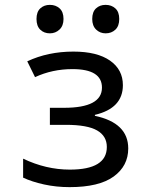

<svg xmlns="http://www.w3.org/2000/svg" viewBox="-20 -759 640 789"><path d="M75 -29V-107Q169 -62 267 -62Q419 -62 419 -155Q419 -200 379 -223Q339 -246 251 -246H185V-316H243Q399 -316 399 -399Q399 -475 278 -475Q195 -475 124 -442L92 -507Q177 -547 282 -547Q379 -547 432 -510Q485 -473 485 -409Q485 -314 370 -287V-283Q507 -254 507 -149Q507 -77 447 -33.5Q387 10 266 10Q211 10 161 -1Q111 -12 75 -29ZM130 -681Q130 -710 145.5 -724.5Q161 -739 185 -739Q209 -739 225 -724.5Q241 -710 241 -681Q241 -653 224.5 -637.5Q208 -622 185 -622Q161 -622 145.5 -637Q130 -652 130 -681ZM359 -681Q359 -710 374.5 -724.5Q390 -739 414 -739Q438 -739 454 -724.5Q470 -710 470 -681Q470 -652 454 -637Q438 -622 414 -622Q391 -622 375 -637.5Q359 -653 359 -681Z"/></svg>

Font: Noto Sans Mono UI
Style: Regular
Weight: 400
Monospace: yes
Designer: Monotype Design team
Foundry: Monotype Imaging Inc.
Version: Version 1.000